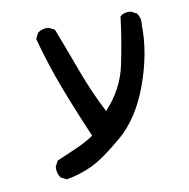

<svg xmlns="http://www.w3.org/2000/svg" viewBox="-64 -441 627 636"><g transform="rotate(-10 250.0 -122.5)"><path d="M111.3 132.8 91.8 123Q80.1 107.4 82 85.9L91.8 66.4Q123 52.7 156.2 38.6Q189.5 24.4 218.8 4.9Q179.7 -85 147.5 -169.9Q115.2 -254.9 91.8 -342.8L101.6 -362.3Q117.2 -374 138.7 -372.1L158.2 -362.3Q187.5 -286.1 214.4 -212.9Q241.2 -139.6 278.3 -67.4Q336.9 -129.9 353.5 -209Q370.1 -288.1 379.9 -368.2Q393.6 -379.9 415 -377.9L434.6 -368.2Q448.2 -350.6 444.3 -327.1Q446.3 -233.4 408.7 -129.9Q371.1 -26.4 305.2 29.8Q239.3 85.9 197.8 105.5Q156.2 125 111.3 132.8Z"/></g></svg>

Font: NaikaiFont
Style: Regular-Lite
Weight: 400
Version: Version 1.67